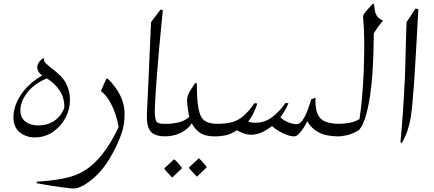

<svg xmlns="http://www.w3.org/2000/svg" viewBox="-20 -762 2428 1073"><path d="M188 -385Q188 -401 198 -414.5Q208 -428 221 -437L227 -434Q222 -423 235 -409.5Q248 -396 270.5 -379Q293 -362 315 -341Q337 -320 350 -294Q361 -272 366 -249.5Q371 -227 371 -204Q371 -150 345 -102Q319 -54 274.5 -24Q230 6 174 6Q126 6 90.5 -22.5Q55 -51 55 -107Q55 -151 76 -195.5Q97 -240 133.5 -277.5Q170 -315 216 -340Q201 -351 194.5 -362.5Q188 -374 188 -385ZM94 -146Q94 -104 122 -82.5Q150 -61 193 -61Q245 -61 283 -86.5Q321 -112 339 -158Q342 -209 316 -251.5Q290 -294 242 -324Q172 -295 133 -245Q94 -195 94 -146Z M582 -323Q673 -232 676 -135Q678 -70 659.5 -17Q641 36 612 90Q574 161 535 202.5Q496 244 455 269Q432 283 414.5 288Q397 293 370 290Q341 286 315.5 283Q290 280 260 275Q230 270 185 262L186 253Q281 248 352.5 231.5Q424 215 479 173Q530 133 572 72.5Q614 12 643 -53Q637 -88 624 -126.5Q611 -165 591 -199Q571 -233 544 -253L574 -322Z M904 0Q843 0 820.5 -29Q798 -58 801 -128Q804 -199 810.5 -330.5Q817 -462 824 -638L877 -708L890 -706Q866 -467 856 -331.5Q846 -196 845 -149Q845 -107 851.5 -88.5Q858 -70 892 -70H920Q932 -70 938.5 -61Q945 -52 945 -40Q945 -26 935 -13Q925 0 904 0Z M1026 -186Q1024 -211 1029.5 -227.5Q1035 -244 1046 -260Q1057 -276 1070 -297H1080Q1080 -267 1081 -241Q1082 -215 1084 -192Q1089 -147 1099 -120.5Q1109 -94 1132.5 -82Q1156 -70 1198 -70H1201Q1215 -70 1222 -59.5Q1229 -49 1228 -36Q1227 -23 1218.5 -11.5Q1210 0 1192 0H1177Q1125 0 1095.5 -21.5Q1066 -43 1052 -73Q1029 -38 989 -19Q949 0 901 0Q894 0 878 -3.5Q862 -7 848.5 -15Q835 -23 835 -35Q835 -51 849 -58.5Q863 -66 881 -68Q899 -70 911 -70Q945 -70 979.5 -78.5Q1014 -87 1038 -109Q1033 -130 1030.5 -150Q1028 -170 1026 -186ZM1079 224Q1078 222 1070 214Q1062 206 1052.5 195.5Q1043 185 1037 178V173L1090 124H1093Q1105 135 1114.5 146Q1124 157 1134 169V174L1082 224ZM941 229Q940 227 932 219Q924 211 914.5 200.5Q905 190 899 183V178L952 129H955Q967 140 976.5 151Q986 162 996 174V179L944 229Z M1576 -187 1592 -185Q1575 -144 1547 -107Q1561 -92 1587.5 -80Q1614 -68 1637 -68Q1656 -68 1672 -92Q1688 -116 1700 -148.5Q1712 -181 1719 -207L1743 -216Q1741 -159 1754 -127Q1767 -95 1798 -82.5Q1829 -70 1878 -70Q1896 -70 1905 -59Q1914 -48 1914 -35Q1914 -22 1902 -11Q1890 0 1873 0Q1802 0 1760.5 -22.5Q1719 -45 1697 -85Q1690 -69 1677.5 -49Q1665 -29 1651 -14.5Q1637 0 1625 0Q1605 0 1581 -9Q1557 -18 1535 -31.5Q1513 -45 1500 -58Q1473 -36 1443.5 -22.5Q1414 -9 1383 -9Q1347 -9 1304 -34Q1268 -11 1239.5 -5.5Q1211 0 1182 0H1176Q1147 0 1132.5 -10.5Q1118 -21 1118 -33Q1118 -47 1135.5 -58.5Q1153 -70 1189 -70H1195Q1242 -70 1276 -79Q1310 -88 1340 -113.5Q1370 -139 1403 -186L1418 -183Q1410 -159 1397 -131Q1384 -103 1367 -83Q1382 -76 1407 -76Q1461 -76 1503.5 -109.5Q1546 -143 1576 -187Z M2068 -742Q2073 -725 2074.5 -707.5Q2076 -690 2085.5 -674Q2095 -658 2121 -647Q2102 -625 2091 -609.5Q2080 -594 2069 -576Q2069 -541 2067.5 -484Q2066 -427 2062 -361Q2058 -295 2048.5 -230Q2039 -165 2024 -113Q2009 -61 1986 -35Q1950 -14 1921.5 -7Q1893 0 1866 0Q1841 0 1822.5 -10Q1804 -20 1804 -35Q1804 -50 1824 -60Q1844 -70 1872 -70Q1887 -70 1920.5 -73.5Q1954 -77 1989 -96Q1997 -147 2003 -213.5Q2009 -280 2012 -349.5Q2015 -419 2015.5 -482Q2016 -545 2014 -589Q2013 -622 2011 -639.5Q2009 -657 2009 -666Q2009 -675 2013.5 -683Q2018 -691 2030 -704Q2042 -717 2064 -742Z M2318 -710Q2317 -690 2315 -659Q2313 -628 2311 -583Q2306 -492 2302 -425.5Q2298 -359 2294.5 -306Q2291 -253 2286 -200Q2282 -147 2275.5 -107Q2269 -67 2257.5 -33Q2246 1 2225 38L2218 32Q2222 -10 2225 -46.5Q2228 -83 2231 -124.5Q2234 -166 2237 -220Q2244 -325 2246 -429.5Q2248 -534 2252 -638L2303 -715Z"/></svg>

Font: Bona Nova SC
Style: Italic
Weight: 400
Italic angle: -4°
Designer: Mateusz Machalski
Foundry: Capitalics
Version: Version 4.001; ttfautohint (v1.8.4.7-5d5b)